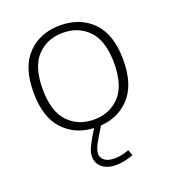

<svg xmlns="http://www.w3.org/2000/svg" viewBox="-128 -591 792 887"><g transform="rotate(-20 267.5 -147.5)"><path d="M367.2 155.3 377.4 183.1Q331.1 200.7 291.5 200.7Q249.5 200.7 224.4 180.2Q199.2 159.7 199.2 125.5Q199.2 106.4 208.7 85.4Q218.3 64.5 231.9 40.5L256.8 0V-5.9L289.6 -1L290.5 0L256.3 56.6Q230 100.1 230 122.6Q230 144.5 247.6 157Q265.1 169.4 295.4 169.4Q330.1 169.4 367.2 155.3ZM267.6 -494.6Q366.2 -494.6 427.2 -432.4Q488.3 -370.1 488.3 -245.1Q488.3 -120.1 427 -57.4Q365.7 5.4 267.6 5.4Q169.4 5.4 108.2 -57.4Q46.9 -120.1 46.9 -245.1Q46.9 -370.1 108.2 -432.4Q169.4 -494.6 267.6 -494.6ZM267.6 -458Q189.5 -458 140.6 -406Q91.8 -354 91.8 -245.1Q91.8 -136.2 140.6 -84Q189.5 -31.7 267.6 -31.7Q345.7 -31.7 394.5 -84Q443.4 -136.2 443.4 -245.1Q443.4 -354 394.5 -406Q345.7 -458 267.6 -458Z"/></g></svg>

Font: Estedad-FD ExtraLight
Style: Regular
Weight: 200
Designer: Amin Abedi
Version: Version 7.3